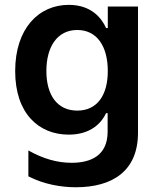

<svg xmlns="http://www.w3.org/2000/svg" viewBox="-20 -573 665 806"><path d="M298.3 213.1C453.1 213.1 559.3 144.2 559.3 -15.6V-545.5H432.5V-455.3H425.4C407.7 -494.7 365.1 -552.6 268.8 -552.6C142.8 -552.6 43.7 -453.8 43.7 -274.5C43.7 -96.6 142.8 -7.8 268.5 -7.8C361.9 -7.8 406.6 -57.9 425.4 -98H431.8V-19.9C431.8 80.6 360.4 110.4 280.9 110.4C221.2 110.4 162.3 94.1 99.1 58.6V167.3C164.1 200.6 235.8 213.1 298.3 213.1ZM304.3 -108.7C219.5 -108.7 174.7 -174.7 174.7 -275.2C174.7 -375.4 219.5 -447.1 304.3 -447.1C387.1 -447.1 432.5 -378.6 432.5 -274.9C432.5 -171.5 386.7 -108.7 304.3 -108.7Z"/></svg>

Font: TID UI Semi Bold
Style: Regular
Weight: 600
Designer: The TID Project Authors
Foundry: Bakken & Bæck
Version: Version 1.001;hotconv 1.0.109;makeotfexe 2.5.65596